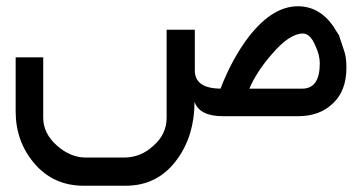

<svg xmlns="http://www.w3.org/2000/svg" viewBox="-20 -371 1151 613"><path d="M30 -15V-188H118V5Q118 55 162 94Q205 132 254 132H376Q429 132 469 95Q512 58 512 5V-276H602V-146Q602 -89 684 -88Q722 -186 776 -256Q851 -351 931 -351Q1000 -351 1045 -286Q1050 -277 1062 -259L1079 -208Q1086 -188 1086 -155Q1086 -82 1044 -42Q1002 0 931 0H692Q617 0 601 -46Q601 61 546 137Q485 222 381 222H247Q150 222 89 150Q30 80 30 -15ZM776 -88H945Q1001 -88 1001 -169Q1001 -196 986 -227Q970 -264 947 -264Q904 -264 847 -197Q800 -143 776 -88Z"/></svg>

Font: Yekan
Style: Regular
Weight: 400
Designer: ParsMizban Co
Foundry: ParsMizban Co
Version: Version 2.000